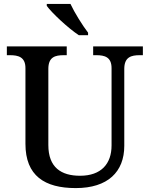

<svg xmlns="http://www.w3.org/2000/svg" viewBox="-20 -951 765 981"><path d="M383 -771H430V-784C401 -822 361 -886 340 -931H219V-921C244 -886 328 -807 383 -771ZM367 10C531 10 615 -73 615 -206V-599C615 -660 651 -669 694 -669H710V-714H456V-669H472C514 -669 550 -660 550 -603V-208C550 -114 497 -53 389 -53C293 -53 227 -95 227 -210V-599C227 -660 262 -669 306 -669H321V-714H15V-669H31C73 -669 110 -660 110 -603V-216C110 -53 208 10 367 10Z"/></svg>

Font: Noto Serif Malayalam Medium
Style: Regular
Weight: 500
Designer: Indian type Foundry, Jelle Bosma, Monotype Design Team
Foundry: Monotype Imaging Inc.
Version: Version 2.104